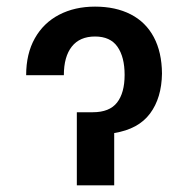

<svg xmlns="http://www.w3.org/2000/svg" viewBox="-20 -557 565 577"><path d="M265.6 -537.1Q327.6 -537.1 372.8 -513.9Q418 -490.7 442.1 -445.6Q466.3 -400.4 466.8 -335.9Q465.8 -262.7 430.9 -215.8Q396 -168.9 323.2 -157.2V0H210.9V-219.7H258.8Q309.1 -219.7 331.8 -248.8Q354.5 -277.8 354.5 -332Q354.5 -385.7 333 -416.5Q311.5 -447.3 265.6 -447.3Q219.7 -447.3 195.8 -417Q171.9 -386.7 171.9 -331.1H58.6Q58.6 -395.5 84.7 -441.9Q110.8 -488.3 157.7 -512.7Q204.6 -537.1 265.6 -537.1Z"/></svg>

Font: Pretendard Medium
Style: Regular
Weight: 500
Designer: Base glyphs from Inter by Rasmus Andersson; Hangeul glyphs from Noto Sans CJK(Source Han Sans) by Jang Soo-young and Kan
Foundry: Kil Hyung-jin
Version: Version 1.309